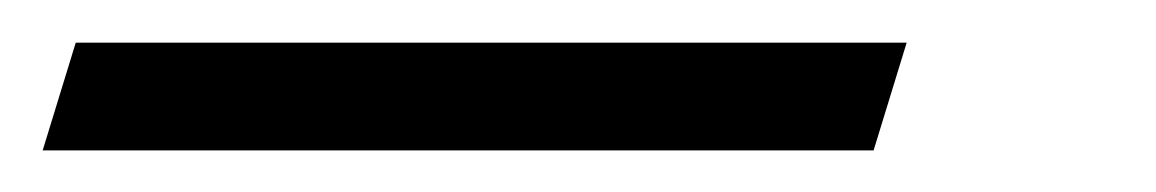

<svg xmlns="http://www.w3.org/2000/svg" viewBox="-132 81 542 90"><path d="M-96.5 101H293L277.5 151.5H-112Z"/></svg>

Font: Newsreader 16pt SemiBold
Style: Italic
Weight: 600
Italic angle: -17°
Designer: Hugues Gentile
Foundry: Production Type
Version: Version 1.003; ttfautohint (v1.8.3)